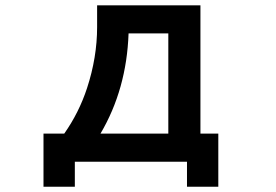

<svg xmlns="http://www.w3.org/2000/svg" viewBox="-20 -585 1040 724"><path d="M346.2 -564.9H735.8V-81.1H803.2V119.1H685.1V24.9H262.2V119.1H144V-81.1H222.2Q277.8 -160.2 308.1 -252.4Q346.2 -368.7 346.2 -482.9ZM614.7 -459H464.8Q457.5 -248.5 358.9 -81.1H614.7Z"/></svg>

Font: FORM UDPGothic
Style: Bold
Weight: 700
Foundry: Pronama LLC
Version: Version 1.051